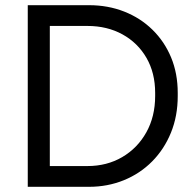

<svg xmlns="http://www.w3.org/2000/svg" viewBox="-20 -720 754 740"><path d="M87 0V-700H323Q396 -700 458.5 -675.5Q521 -651 567.5 -605.5Q614 -560 639.5 -498.5Q665 -437 665 -362V-350Q665 -273 639 -209Q613 -145 566.5 -98Q520 -51 457.5 -25.5Q395 0 323 0ZM172 -44 137 -80H317Q392 -80 451 -114.5Q510 -149 544 -210Q578 -271 578 -350V-362Q578 -439 544.5 -497Q511 -555 452 -587.5Q393 -620 317 -620H137L172 -656Z"/></svg>

Font: SUSE Thin
Style: Regular
Weight: 400
Version: Version 1.000